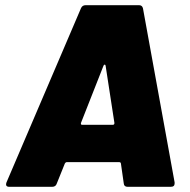

<svg xmlns="http://www.w3.org/2000/svg" viewBox="-20 -720 733 740"><path d="M457 -13 446 -90Q445 -95 440 -95H237Q233 -95 230 -90L199 -13Q195 0 181 0H16Q-1 0 5 -17L292 -688Q297 -700 310 -700H516Q528 -700 531 -688L653 -17V-13Q653 0 638 0H472Q458 0 457 -13ZM296 -239H415Q421 -239 421 -246L387 -467Q386 -471 383.5 -471Q381 -471 379 -467L292 -246Q291 -239 296 -239Z"/></svg>

Font: Barlow Black
Style: Italic
Weight: 900
Italic angle: -7°
Designer: Jeremy Tribby
Foundry: Tribby Type
Version: Version 1.408